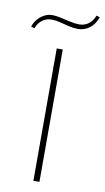

<svg xmlns="http://www.w3.org/2000/svg" viewBox="-107 -895 512 940"><g transform="rotate(10 149.5 -425.0)"><path d="M130 0V-658H160V0ZM5 -736 -12 -742Q-4 -765 10.5 -781Q25 -797 43 -806Q61 -815 82 -815Q100 -815 124 -809.5Q148 -804 172.5 -798.5Q197 -793 217 -793Q244 -793 264 -808Q284 -823 294 -850L311 -845Q299 -810 273.5 -790Q248 -770 215 -770Q194 -770 170.5 -775.5Q147 -781 124 -787Q101 -793 82 -793Q57 -793 36.5 -779Q16 -765 5 -736Z"/></g></svg>

Font: Ysabeau Office Thin
Style: Regular
Weight: 250
Designer: Christian Thalmann (Catharsis Fonts)
Version: Version 2.001;gftools[0.9.30]; featfreeze: tnum,lnum,ss02